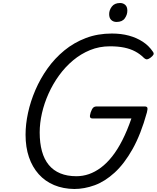

<svg xmlns="http://www.w3.org/2000/svg" viewBox="-20 -1238 1042 1277"><path d="M474 19Q400 18 340 -7Q280 -32 237.5 -79.5Q195 -127 172.5 -193Q150 -259 150 -342Q150 -412 166.5 -488Q183 -564 215.5 -639.5Q248 -715 296 -782.5Q344 -850 408 -902.5Q472 -955 551 -985Q630 -1015 724 -1015Q786 -1015 837.5 -1001Q889 -987 929.5 -960.5Q970 -934 997 -894Q1005 -883 1000.5 -874.5Q996 -866 982 -855Q969 -845 959 -843.5Q949 -842 936 -854Q911 -879 879 -896Q847 -913 806 -921.5Q765 -930 711 -930Q641 -930 579.5 -905Q518 -880 466 -836.5Q414 -793 373 -736.5Q332 -680 303 -615.5Q274 -551 259 -485Q244 -419 244 -357Q244 -287 259 -232.5Q274 -178 304.5 -141Q335 -104 381 -85Q427 -66 488 -66Q531 -66 571.5 -80Q612 -94 651 -123Q690 -152 726 -197.5Q762 -243 794 -306Q826 -369 854 -450H597Q582 -450 579 -459Q576 -468 583 -490Q591 -513 599.5 -521.5Q608 -530 623 -530H942Q957 -530 960 -521.5Q963 -513 957 -490Q917 -345 862 -247Q807 -149 742.5 -90Q678 -31 609.5 -6Q541 19 474 19ZM755 -1092Q734 -1092 720 -1105Q706 -1118 706 -1144Q706 -1171 724 -1194.5Q742 -1218 779 -1218Q799 -1218 813 -1205.5Q827 -1193 827 -1167Q827 -1140 810 -1116Q793 -1092 755 -1092Z"/></svg>

Font: Playwrite MX
Style: Regular
Weight: 400
Designer: Veronika Burian, José Scaglione
Foundry: TypeTogether
Version: Version 1.002